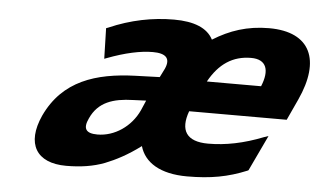

<svg xmlns="http://www.w3.org/2000/svg" viewBox="-44 -625 1166 702"><g transform="rotate(5 538.5 -273.5)"><path d="M887 -32 949 -163 934 -158C861 -129 795 -116 731 -116C651 -116 626 -157 652 -228H1010L1046 -306C1114 -454 1071 -556 917 -556C837 -556 773 -534 712 -496C691 -537 642 -557 568 -557C489 -557 409 -541 331 -507L323 -504L326 -392L334 -395C400 -420 456 -432 501 -432C548 -432 568 -415 550 -375L534 -343L444 -340C301 -335 180 -298 118 -165C70 -59 111 10 221 10C274 10 320 3 362 -13C400 -28 443 -50 491 -86C508 -27 566 10 665 10C752 10 815 -2 883 -30ZM289 -170C317 -232 372 -249 444 -251L492 -253L476 -216C448 -155 388 -114 325 -114C282 -114 271 -132 289 -170ZM707 -342C744 -409 794 -442 861 -442C918 -442 931 -402 906 -342Z"/></g></svg>

Font: Passageway
Style: BdSuIt
Weight: 700
Foundry: Ascender Corporation
Version: Version 1.11